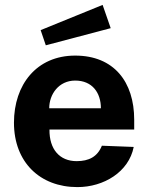

<svg xmlns="http://www.w3.org/2000/svg" viewBox="-20 -754 611 784"><path d="M399 -734 146 -631 167 -569 432 -639ZM182 -225H528V-265C528 -420 445 -527 287 -527C129 -527 37 -408 37 -253C37 -92 143 10 296 10C404 10 506 -52 526 -154L396 -159C378 -114 343 -96 293 -96C223 -96 181 -145 182 -225ZM181 -312C181 -369 220 -425 287 -425C357 -425 392 -375 392 -312Z"/></svg>

Font: United Sans
Style: Bold
Weight: 700
Designer: Pablo Impallari, Rodrigo Fuenzalida (Modified by Dan O. Williams)
Version: Version 1.000;PS 001.000;hotconv 1.0.88;makeotf.lib2.5.64775